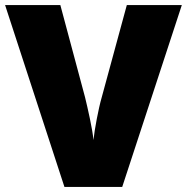

<svg xmlns="http://www.w3.org/2000/svg" viewBox="-20 -734 734 754"><path d="M694 -714H478L379 -350C367 -309 351 -224 347 -184C344 -224 324 -311 314 -352L217 -714H0L233 0H460Z"/></svg>

Font: Noto Sans Canadian Aboriginal Black
Style: Regular
Weight: 900
Designer: Monotype Design Team, Typotheque's Kevin King
Foundry: Monotype Imaging Inc.
Version: Version 2.004